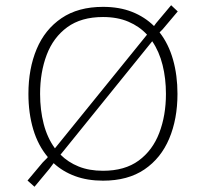

<svg xmlns="http://www.w3.org/2000/svg" viewBox="-20 -690 790 739"><path d="M376.5 -663.6Q439.5 -663.6 488.3 -644.3Q537.1 -625 572.8 -589.8L580.6 -600.6L638.7 -669.9L664.1 -646L606 -577.1L594.2 -565.4Q628.9 -521 646 -460.4Q663.1 -399.9 663.1 -328.6Q663.1 -231.9 631.3 -156.5Q599.6 -81.1 535.9 -37.8Q472.2 5.4 376.5 5.4Q316.4 5.4 268.8 -12.2Q221.2 -29.8 186.5 -62L184.6 -59.6L170.4 -40.5L112.8 28.8L85.9 4.9L144.5 -64.9L160.6 -81.1L164.1 -85.4Q126.5 -129.9 107.9 -192.1Q89.4 -254.4 89.4 -328.6Q89.4 -425.8 121.1 -501.2Q152.8 -576.7 216.8 -620.1Q280.8 -663.6 376.5 -663.6ZM376.5 -624.5Q292.5 -624.5 238.8 -585.2Q185.1 -545.9 159.7 -478.8Q134.3 -411.6 134.3 -328.6Q134.3 -266.6 148.2 -212.9Q162.1 -159.2 191.4 -119.1L545.9 -556.6Q516.6 -588.4 474.4 -606.4Q432.1 -624.5 376.5 -624.5ZM618.7 -328.6Q618.7 -388.2 605.7 -439.9Q592.8 -491.7 565.9 -531.2L212.9 -94.7Q242.2 -65.4 282.7 -49.1Q323.2 -32.7 376.5 -32.7Q460.4 -32.7 513.9 -72Q567.4 -111.3 593 -178.5Q618.7 -245.6 618.7 -328.6Z"/></svg>

Font: Estedad-FD ExtraLight
Style: Regular
Weight: 200
Designer: Amin Abedi
Version: Version 7.3